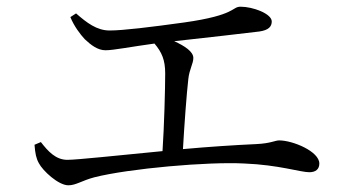

<svg xmlns="http://www.w3.org/2000/svg" viewBox="-20 -649 1040 573"><path d="M190 -598C201 -571 219 -547 233 -532C252 -514 272 -499 295 -499C319 -499 374 -510 441 -519C463 -493 473 -470 473 -430C473 -385 470 -272 465 -198C330 -185 210 -172 181 -172C146 -172 123 -198 102 -225L83 -217C85 -191 88 -176 96 -162C107 -140 154 -96 184 -96C207 -96 224 -110 262 -120C365 -146 601 -167 710 -161C811 -157 877 -135 903 -135C922 -135 933 -144 933 -161C933 -197 854 -230 813 -230C801 -230 788 -221 745 -219C680 -216 603 -211 526 -204C530 -275 537 -370 542 -413C545 -442 557 -459 557 -476C557 -495 531 -512 500 -526C589 -536 716 -550 754 -555C782 -559 791 -570 791 -585C791 -608 735 -629 698 -629C671 -629 686 -604 530 -582C429 -568 347 -558 307 -558C269 -558 239 -581 207 -609Z"/></svg>

Font: Source Han Serif
Style: Regular
Weight: 400
Designer: Ryoko NISHIZUKA 西塚涼子 (kana & ideographs); Frank Grießhammer (Latin, Greek & Cyrillic); Wenlong ZHANG 张文龙 (bopomofo); San
Foundry: Adobe Systems Incorporated
Version: Version 1.001;PS 1.001;hotconv 16.6.54;makeotf.lib2.5.65590